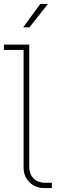

<svg xmlns="http://www.w3.org/2000/svg" viewBox="-34 -957 302 977"><path d="M192 0Q146 0 116 -29.5Q86 -59 86 -105V-716L99 -703H-14V-730H115V-105Q115 -71 137 -49Q159 -27 193 -27H230V0ZM84 -818 171 -937H210L116 -818Z"/></svg>

Font: SUSE Thin
Style: Regular
Weight: 250
Designer: Rene Bieder
Foundry: SUSE
Version: Version 1.000